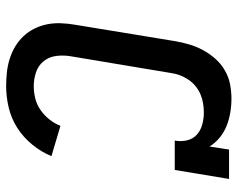

<svg xmlns="http://www.w3.org/2000/svg" viewBox="-96 -688 791 640"><g transform="rotate(90 300.0 -367.5)"><path d="M267 8Q243 8 220 5.5Q197 3 175 -4Q153 -11 134 -22.5Q115 -34 100 -50Q85 -66 75 -86Q65 -106 60.5 -128.5Q56 -151 57 -175Q58 -199 62 -222L117 -557Q121 -580 128 -603.5Q135 -627 147 -649Q159 -671 176 -690Q193 -709 215 -721.5Q237 -734 261 -738.5Q285 -743 308 -743Q332 -743 355.5 -739Q379 -735 400 -726.5Q421 -718 438.5 -703.5Q456 -689 468 -670L478 -735H576L546 -554H448Q452 -574 447.5 -594Q443 -614 429 -627Q415 -640 395 -645.5Q375 -651 355 -651Q340 -651 324.5 -648.5Q309 -646 294.5 -640Q280 -634 267 -623.5Q254 -613 245 -599.5Q236 -586 230.5 -571.5Q225 -557 223 -542L167 -207Q163 -183 166 -159Q169 -135 183.5 -117Q198 -99 220.5 -91.5Q243 -84 267 -84Q287 -84 307.5 -89Q328 -94 346 -106.5Q364 -119 377.5 -136Q391 -153 399 -173L500 -143Q486 -109 461.5 -79Q437 -49 405.5 -29Q374 -9 338 -0.5Q302 8 267 8Z"/></g></svg>

Font: Iosevka Slab Semibold Extended
Style: Italic
Weight: 600
Width: 7
Italic angle: -9°
Monospace: yes
Designer: Belleve Invis
Foundry: Belleve Invis
Version: Version 11.1.0; ttfautohint (v1.8.3)